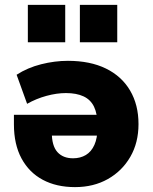

<svg xmlns="http://www.w3.org/2000/svg" viewBox="-20 -755 628 786"><path d="M287 11Q211 11 155 -19Q99 -49 68 -106.5Q37 -164 37 -246V-285H397V-200H172L192 -214Q192 -158 215 -132.5Q238 -107 279 -107Q309 -107 331.5 -120.5Q354 -134 366.5 -162Q379 -190 379 -231V-243Q379 -289 365 -318Q351 -347 322 -360.5Q293 -374 250 -374Q212 -374 170 -362.5Q128 -351 91 -330L48 -449Q93 -478 148.5 -492Q204 -506 258 -506Q349 -506 413.5 -474.5Q478 -443 512.5 -384.5Q547 -326 547 -247Q547 -171 513.5 -113Q480 -55 421.5 -22Q363 11 287 11ZM307 -582V-735H460V-582ZM94 -582V-735H247V-582Z"/></svg>

Font: Nunito Sans 11pt Black
Style: Regular
Weight: 900
Version: Version 3.101;gftools[0.9.27]